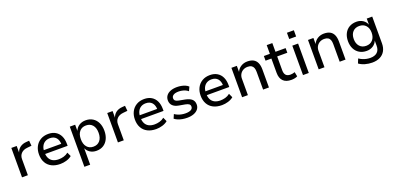

<svg xmlns="http://www.w3.org/2000/svg" viewBox="8 -1775 6202 3025"><g transform="rotate(-20 3108.5 -262.0)"><path d="M83 0V-493H173V-377H171Q188 -433 231.5 -465Q275 -497 341 -501L385 -504L393 -417L322 -410Q255 -404 218 -366.5Q181 -329 181 -270V0Z M725 9Q641 9 581 -21.5Q521 -52 489 -109.5Q457 -167 457 -246Q457 -321 487 -378.5Q517 -436 572.5 -469Q628 -502 703 -502Q774 -502 824.5 -471.5Q875 -441 901.5 -385.5Q928 -330 928 -253V-221H531V-285H863L845 -268Q845 -346 808.5 -388Q772 -430 704 -430Q657 -430 622.5 -409Q588 -388 569 -349.5Q550 -311 550 -258V-248Q550 -189 570.5 -149Q591 -109 630.5 -89Q670 -69 726 -69Q767 -69 809 -80.5Q851 -92 887 -121L918 -53Q881 -22 828.5 -6.5Q776 9 725 9Z M1063 180V-493H1153V-385H1151Q1172 -440 1219 -471Q1266 -502 1331 -502Q1398 -502 1448.5 -470.5Q1499 -439 1526.5 -381.5Q1554 -324 1554 -247Q1554 -171 1527 -113Q1500 -55 1450 -23Q1400 9 1331 9Q1268 9 1222.5 -21.5Q1177 -52 1157 -103H1160V180ZM1308 -69Q1377 -69 1417 -116.5Q1457 -164 1457 -247Q1457 -331 1417 -377.5Q1377 -424 1308 -424Q1239 -424 1199 -377.5Q1159 -331 1159 -247Q1159 -164 1199 -116.5Q1239 -69 1308 -69Z M1691 0V-493H1781V-377H1779Q1796 -433 1839.5 -465Q1883 -497 1949 -501L1993 -504L2001 -417L1930 -410Q1863 -404 1826 -366.5Q1789 -329 1789 -270V0Z M2333 9Q2249 9 2189 -21.5Q2129 -52 2097 -109.5Q2065 -167 2065 -246Q2065 -321 2095 -378.5Q2125 -436 2180.5 -469Q2236 -502 2311 -502Q2382 -502 2432.5 -471.5Q2483 -441 2509.5 -385.5Q2536 -330 2536 -253V-221H2139V-285H2471L2453 -268Q2453 -346 2416.5 -388Q2380 -430 2312 -430Q2265 -430 2230.5 -409Q2196 -388 2177 -349.5Q2158 -311 2158 -258V-248Q2158 -189 2178.5 -149Q2199 -109 2238.5 -89Q2278 -69 2334 -69Q2375 -69 2417 -80.5Q2459 -92 2495 -121L2526 -53Q2489 -22 2436.5 -6.5Q2384 9 2333 9Z M2852 9Q2811 9 2772 2Q2733 -5 2700 -18.5Q2667 -32 2643 -51L2672 -119Q2698 -101 2728 -89Q2758 -77 2789.5 -71.5Q2821 -66 2851 -66Q2910 -66 2941.5 -84Q2973 -102 2973 -135Q2973 -163 2954 -177.5Q2935 -192 2893 -200L2791 -218Q2724 -230 2690 -264.5Q2656 -299 2656 -353Q2656 -398 2680.5 -431.5Q2705 -465 2751.5 -483.5Q2798 -502 2862 -502Q2897 -502 2932.5 -495.5Q2968 -489 2999 -475.5Q3030 -462 3050 -442L3019 -375Q2999 -393 2972.5 -404.5Q2946 -416 2917.5 -421.5Q2889 -427 2862 -427Q2806 -427 2775.5 -408Q2745 -389 2745 -356Q2745 -329 2762.5 -314Q2780 -299 2819 -292L2919 -273Q2991 -259 3026.5 -226.5Q3062 -194 3062 -138Q3062 -93 3036 -60Q3010 -27 2962.5 -9Q2915 9 2852 9Z M3435 9Q3351 9 3291 -21.5Q3231 -52 3199 -109.5Q3167 -167 3167 -246Q3167 -321 3197 -378.5Q3227 -436 3282.5 -469Q3338 -502 3413 -502Q3484 -502 3534.5 -471.5Q3585 -441 3611.5 -385.5Q3638 -330 3638 -253V-221H3241V-285H3573L3555 -268Q3555 -346 3518.5 -388Q3482 -430 3414 -430Q3367 -430 3332.5 -409Q3298 -388 3279 -349.5Q3260 -311 3260 -258V-248Q3260 -189 3280.5 -149Q3301 -109 3340.5 -89Q3380 -69 3436 -69Q3477 -69 3519 -80.5Q3561 -92 3597 -121L3628 -53Q3591 -22 3538.5 -6.5Q3486 9 3435 9Z M3773 0V-493H3864V-387H3862Q3885 -442 3933 -472Q3981 -502 4041 -502Q4102 -502 4142 -480.5Q4182 -459 4202.5 -414.5Q4223 -370 4223 -302V0H4125V-297Q4125 -337 4114.5 -364.5Q4104 -392 4080 -406.5Q4056 -421 4017 -421Q3974 -421 3940.5 -402Q3907 -383 3888.5 -350Q3870 -317 3870 -276V0Z M4599 9Q4507 9 4461 -38.5Q4415 -86 4415 -175V-415H4317V-493H4418V-639H4512V-493H4682V-415H4512V-183Q4512 -128 4536.5 -101Q4561 -74 4613 -74Q4632 -74 4650.5 -78Q4669 -82 4686 -88L4701 -13Q4682 -2 4654 3.5Q4626 9 4599 9Z M4784 -608V-713H4900V-608ZM4794 0V-493H4891V0Z M5057 0V-493H5148V-387H5146Q5169 -442 5217 -472Q5265 -502 5325 -502Q5386 -502 5426 -480.5Q5466 -459 5486.5 -414.5Q5507 -370 5507 -302V0H5409V-297Q5409 -337 5398.5 -364.5Q5388 -392 5364 -406.5Q5340 -421 5301 -421Q5258 -421 5224.5 -402Q5191 -383 5172.5 -350Q5154 -317 5154 -276V0Z M5889 189Q5828 189 5770 172.5Q5712 156 5670 125L5700 51Q5728 70 5758.5 83Q5789 96 5821.5 102.5Q5854 109 5885 109Q5961 109 6001.5 71.5Q6042 34 6042 -36V-128H6043Q6026 -77 5979 -45.5Q5932 -14 5870 -14Q5801 -14 5749.5 -44.5Q5698 -75 5670 -130Q5642 -185 5642 -258Q5642 -332 5670 -387Q5698 -442 5749.5 -472Q5801 -502 5870 -502Q5932 -502 5979 -470.5Q6026 -439 6044 -385H6042V-493H6134V-46Q6134 28 6105 80.5Q6076 133 6021 161Q5966 189 5889 189ZM5889 -92Q5958 -92 5998.5 -137.5Q6039 -183 6039 -259Q6039 -335 5998.5 -379.5Q5958 -424 5889 -424Q5820 -424 5779.5 -379.5Q5739 -335 5739 -259Q5739 -183 5779.5 -137.5Q5820 -92 5889 -92Z"/></g></svg>

Font: Nunito Sans 12pt ExtraLight 9pt Medium
Style: Regular
Weight: 500
Version: Version 3.101;gftools[0.9.27]